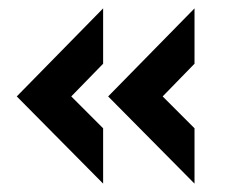

<svg xmlns="http://www.w3.org/2000/svg" viewBox="-20 -538 542 458"><path d="M226 -100 20 -308 226 -518V-386L150 -308L226 -232ZM444 -100 238 -308 444 -518V-386L368 -308L444 -232Z"/></svg>

Font: El Pececito
Style: Regular
Weight: 400
Designer: deFharo
Foundry: deFharo
Version: El Pececito Version 1.000